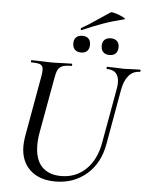

<svg xmlns="http://www.w3.org/2000/svg" viewBox="-61 -969 803 1031"><g transform="rotate(5 340.5 -453.0)"><path d="M565 -544Q565 -613 500 -613Q497 -613 497.5 -619Q498 -625 500 -625L542 -624Q574 -622 592 -622Q609 -622 641 -624L677 -625Q681 -625 680.5 -619Q680 -613 677 -613Q641 -613 617.5 -585.5Q594 -558 585 -508L533 -215Q515 -108 445 -47.5Q375 13 276 13Q189 13 139 -34Q89 -81 89 -163Q89 -185 94 -215L153 -546Q156 -564 156 -577Q156 -599 142.5 -606Q129 -613 93 -613Q90 -613 90 -619Q90 -625 92 -625L139 -624Q177 -622 200 -622Q227 -622 267 -624L309 -625Q312 -625 312 -619Q312 -613 309 -613Q277 -613 260.5 -606.5Q244 -600 236 -585Q228 -570 223 -539L170 -245Q163 -209 163 -175Q163 -97 200 -58Q237 -19 304 -19Q384 -19 438.5 -72Q493 -125 509 -218L562 -513Q565 -530 565 -544ZM461 -735Q461 -756 473 -767.5Q485 -779 507 -779Q528 -779 540 -767.5Q552 -756 552 -735Q552 -713 540 -701Q528 -689 507 -689Q485 -689 473 -701Q461 -713 461 -735ZM308 -735Q308 -756 320 -767.5Q332 -779 354 -779Q375 -779 386.5 -767.5Q398 -756 398 -735Q398 -713 386.5 -701Q375 -689 354 -689Q332 -689 320 -701Q308 -713 308 -735ZM346 -809Q342 -809 341 -813.5Q340 -818 343 -820Q379 -840 446 -886Q478 -908 494 -918Q499 -921 522 -914Q545 -907 562 -898Q579 -889 570 -887Q508 -872 456.5 -853.5Q405 -835 348 -810Z"/></g></svg>

Font: Cormorant Garamond Medium
Style: Italic
Weight: 500
Italic angle: -10°
Designer: Christian Thalmann (Catharsis Fonts)
Foundry: Catharsis Fonts
Version: Version 4.000